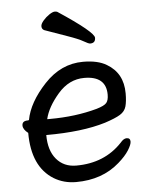

<svg xmlns="http://www.w3.org/2000/svg" viewBox="-53 -763 649 831"><g transform="rotate(-5 271.5 -347.5)"><path d="M244 24Q191 24 148 -2Q56 -59 56 -206Q34 -223 34 -240Q34 -260 59 -260L64 -261Q78 -337 150.5 -414.5Q223 -492 319 -492Q383 -492 421 -469Q491 -428 491 -340Q491 -305 485 -283.5Q479 -262 458 -249Q437 -236 391 -221Q290 -190 133 -190Q133 -123 165 -85Q197 -47 251 -47Q374 -47 451 -129Q465 -146 478 -146Q494 -146 494 -130Q494 -117 479 -93Q464 -69 433 -42Q358 24 244 24ZM143 -258H155Q266 -258 360 -284Q394 -294 403.5 -305.5Q413 -317 413 -341Q413 -422 318 -422Q252 -422 203.5 -366Q155 -310 143 -258ZM357 -568Q350 -568 329.5 -580Q309 -592 261.5 -608.5Q214 -625 164 -643Q153 -648 153 -661Q153 -671 165 -685Q177 -699 192 -709Q207 -719 216 -719Q223 -719 227 -717Q380 -616 380 -591Q380 -568 357 -568Z"/></g></svg>

Font: LXGW WenKai TC
Style: Bold
Weight: 700
Designer: LXGW / Fontworks Inc.
Foundry: LXGW / Fontworks Inc.
Version: Version 1.330;April 28, 2024